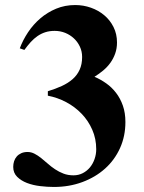

<svg xmlns="http://www.w3.org/2000/svg" viewBox="-20 -723 570 758"><path d="M168.9 -362.8Q199.2 -372.1 224.1 -383.5Q249 -395 266.8 -410.6Q284.7 -426.3 294.4 -447.8Q304.2 -469.2 304.2 -498Q304.2 -520 295.4 -538.8Q286.6 -557.6 271.7 -571.5Q256.8 -585.4 237.3 -593.3Q217.8 -601.1 195.8 -601.1Q175.3 -601.1 158.7 -595.7Q142.1 -590.3 127.7 -580.3Q113.3 -570.3 100.8 -556.4Q88.4 -542.5 76.2 -525.9L58.1 -532.2Q70.3 -564.9 90.8 -595.7Q111.3 -626.5 139.2 -650.4Q167 -674.3 201.7 -688.7Q236.3 -703.1 276.9 -703.1Q309.1 -703.1 338.9 -692.6Q368.7 -682.1 391.6 -662.8Q414.6 -643.6 428.2 -616.2Q441.9 -588.9 441.9 -555.2Q441.9 -531.7 434.8 -511.7Q427.7 -491.7 415.8 -475.1Q403.8 -458.5 387.5 -444.8Q371.1 -431.2 353 -419.9Q377 -409.7 399.2 -394Q421.4 -378.4 438.2 -356.4Q455.1 -334.5 465.1 -305.9Q475.1 -277.3 475.1 -241.2Q475.1 -185.5 453.9 -138.4Q432.6 -91.3 394.8 -57.4Q356.9 -23.4 305.2 -4.2Q253.4 15.1 192.9 15.1Q166.5 15.1 138.2 11.7Q109.9 8.3 86.4 -0.7Q63 -9.8 47.6 -25.1Q32.2 -40.5 32.2 -64Q32.2 -75.7 35.6 -86.4Q39.1 -97.2 46.1 -105.2Q53.2 -113.3 64 -118.2Q74.7 -123 88.9 -123Q103 -123 116.2 -116.2Q129.4 -109.4 142.3 -99.1Q155.3 -88.9 168.7 -76.9Q182.1 -64.9 197.5 -54.7Q212.9 -44.4 230.7 -37.6Q248.5 -30.8 270 -30.8Q290 -30.8 306.6 -39.3Q323.2 -47.9 335 -62Q346.7 -76.2 353.3 -95Q359.9 -113.8 359.9 -133.8Q359.9 -175.3 344.2 -210.9Q328.6 -246.6 302.2 -273.9Q275.9 -301.3 241.5 -319.6Q207 -337.9 168.9 -345.2Z"/></svg>

Font: Tai Heritage Pro
Style: Bold
Weight: 700
Designer: Faah Baccam, Walt Agee, Victor Gaultney, Annie Olsen, Eric Hays
Foundry: SIL International
Version: Version 2.600